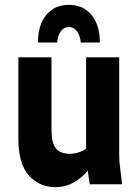

<svg xmlns="http://www.w3.org/2000/svg" viewBox="-20 -762 573 794"><path d="M56 -189V-525H193V-223Q193 -170 211.5 -148Q230 -126 269 -126Q287 -126 304.5 -131.5Q322 -137 336 -148V-525H473V-125Q473 -104 474.5 -87.5Q476 -71 479 -49L485 0H351L343 -56Q318 -26 284 -7Q250 12 209 12Q144 12 100 -35.5Q56 -83 56 -189ZM393 -586H314Q311 -615 298.5 -632.5Q286 -650 265 -650Q244 -650 231.5 -632.5Q219 -615 216 -586H137Q137 -659 171.5 -700.5Q206 -742 265 -742Q324 -742 358.5 -700Q393 -658 393 -586Z"/></svg>

Font: Radio Canada Condensed
Style: Bold
Weight: 700
Width: 3
Designer: Charles Daoud, Etienne Aubert Bonn, Alexandre Saumier Demers, Jacques Le Bailly
Foundry: Radio-Canada
Version: Version 2.104; ttfautohint (v1.8.4.7-5d5b);gftools[0.9.28.de